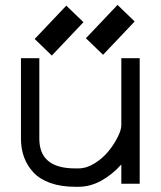

<svg xmlns="http://www.w3.org/2000/svg" viewBox="-20 -732 640 765"><path d="M136.7 -179.2Q136.7 -61 279.3 -61H292.5Q324.7 -61 357.2 -81.3Q389.6 -101.6 412.4 -129.6Q435.1 -157.7 449.2 -186.3Q463.4 -214.8 463.4 -232.9V-500H536.6V0H463.4V-76.7Q427.7 -36.6 383.8 -12.2Q339.8 12.2 292.5 12.2H279.3Q223.1 12.2 180.7 -2.9Q138.2 -18.1 113.3 -44.9Q88.4 -71.8 75.9 -105.5Q63.5 -139.2 63.5 -179.2V-500H136.7ZM390.6 -513.7 322.3 -579.6 448.2 -712.4 516.6 -646.5ZM186.5 -510.7 118.2 -576.7 244.1 -709.5 312.5 -643.6Z"/></svg>

Font: Anka/Coder
Style: Regular
Weight: 400
Monospace: yes
Version: Version 001.100